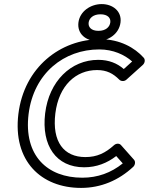

<svg xmlns="http://www.w3.org/2000/svg" viewBox="-20 -883 729 940"><path d="M120 -325C145 -525 294 -641 466 -641C534 -641 590 -615 627 -582L586 -545C554 -573 513 -590 461 -590C327 -590 220 -485 201 -328C182 -170 255 -64 392 -64C453 -64 505 -85 549 -119L581 -83C524 -37 458 -13 383 -13C212 -13 95 -121 120 -325ZM70 -325C42 -95 181 37 377 37C474 37 561 0 632 -66C641 -74 645 -91 636 -101L573 -172C565 -182 549 -182 538 -172C496 -134 455 -114 398 -114C293 -114 234 -188 251 -328C268 -465 352 -540 455 -540C503 -540 534 -523 564 -493C572 -485 588 -483 599 -493L679 -565C690 -575 692 -592 683 -601C640 -649 567 -691 472 -691C275 -691 98 -553 70 -325ZM462 -732C426 -732 411 -751 414 -773C417 -794 436 -813 472 -813C508 -813 523 -794 520 -773C517 -751 498 -732 462 -732ZM456 -682C511 -682 563 -717 570 -773C577 -828 532 -863 478 -863C424 -863 371 -828 364 -773C357 -717 401 -682 456 -682Z"/></svg>

Font: Falling Sky
Style: ExtOuObl
Weight: 400
Designer: Paul D. Hunt
Foundry: Adobe Systems Incorporated
Version: Version 1.02